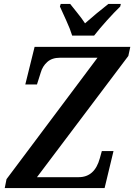

<svg xmlns="http://www.w3.org/2000/svg" viewBox="-20 -951 679 971"><path d="M4 0H509L554 -187H495L485 -151Q459 -55 378 -55H167L629 -668L639 -714H155L108 -524H167L186 -584Q195 -616 219 -637.5Q243 -659 283 -659H473L13 -45ZM345 -771H456Q484 -807 521.5 -848.5Q559 -890 588 -918L591 -931H528Q502 -911 469 -883.5Q436 -856 410 -833Q393 -859 372.5 -884Q352 -909 335 -931H287L283 -918Q295 -891 315 -847.5Q335 -804 345 -771Z"/></svg>

Font: Noto Serif SemiCondensed Semi
Style: Italic
Weight: 600
Width: 4
Italic angle: -12°
Designer: Monotype Design Team
Foundry: Monotype Imaging Inc.
Version: Version 1.901